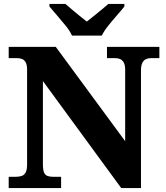

<svg xmlns="http://www.w3.org/2000/svg" viewBox="-20 -951 838 971"><path d="M24 0V-57H61Q78 -57 90.5 -61.5Q103 -66 110 -79.5Q117 -93 117 -120V-598Q117 -624 109.5 -636.5Q102 -649 90.5 -653Q79 -657 66 -657H24V-714H262L613 -237V-598Q613 -622 606 -634.5Q599 -647 588 -652Q577 -657 563 -657H521V-714H786V-657H743Q729 -657 717.5 -651.5Q706 -646 699.5 -632.5Q693 -619 693 -594V0H593L197 -541V-120Q197 -93 202.5 -79.5Q208 -66 219.5 -61.5Q231 -57 246 -57H289V0ZM344 -771Q334 -794 312.5 -820.5Q291 -847 268.5 -873Q246 -899 230 -918V-931H311Q323 -921 342.5 -904Q362 -887 383 -870.5Q404 -854 419 -842Q434 -854 455 -870.5Q476 -887 496 -904Q516 -921 528 -931H609V-918Q594 -899 571 -873Q548 -847 527 -820.5Q506 -794 495 -771Z"/></svg>

Font: Noto Serif Thai ExtraBold
Style: Regular
Weight: 800
Version: Version 2.001